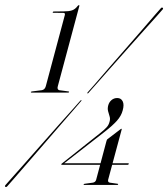

<svg xmlns="http://www.w3.org/2000/svg" viewBox="-36 -731 665 759"><path d="M174.5 -680.5 215.5 -680Q218.5 -680 220 -677.8Q221.5 -675.5 220 -670.5L145 -390Q143 -383 139 -379.2Q135 -375.5 129.5 -374.5L90 -369.5Q86.5 -368.5 86 -367.5Q85.5 -365 88.5 -365H234Q236.5 -365 237 -367.5Q238 -368 235.5 -369.5L198 -374.5Q194 -375.5 192.2 -379.5Q190.5 -383.5 192.5 -390L277.5 -707Q278 -711 276.5 -711Q275 -711 274 -710Q273 -709 271 -707.5Q261 -694 248.5 -690Q236 -686 216 -686L176 -685.5Q175 -685.5 174 -684.8Q173 -684 172.5 -683Q172 -682 172.5 -681.2Q173 -680.5 174.5 -680.5ZM384.5 -172Q385.5 -175 386.2 -177.2Q387 -179.5 389 -181L439.5 -219.5Q441.5 -221 442.2 -221.5Q443 -222 444 -222Q446 -222 445 -219L391.5 -20.5Q390.5 -15.5 392 -12.8Q393.5 -10 398 -9L429 -4.5Q432 -4 431 -2.5Q430.5 0 428 0H297Q294 0 294.5 -2Q295 -4 298.5 -4.5L331.5 -9Q336 -10 339.2 -12.5Q342.5 -15 344 -20ZM362 -206.5Q376.5 -218 385.2 -227.5Q394 -237 397 -249.5Q400.5 -261 397.2 -271Q394 -281 391.2 -291.8Q388.5 -302.5 392 -315Q395.5 -327.5 405 -335.5Q414.5 -343.5 427.5 -343.5Q442.5 -343.5 449 -330.5Q455.5 -317.5 449 -294.5Q443.5 -273 425.8 -253.2Q408 -233.5 377 -209.5L212 -81L212.5 -85.5H471Q472 -85.5 472.8 -84.8Q473.5 -84 473 -82.5Q471.5 -79.5 468.5 -79.5H207.5Q207 -79.5 206.5 -80.2Q206 -81 206.5 -81.5Q206.5 -82.5 206.8 -83.2Q207 -84 208.5 -84.5ZM313.5 -363.5Q312.5 -362 311.8 -361.8Q311 -361.5 309.5 -362Q309 -362.5 309 -363.5Q309 -364.5 310.5 -366Q315 -370.5 337 -396Q359 -421.5 391.2 -458.8Q423.5 -496 459 -536.5Q494.5 -577 525.8 -613.2Q557 -649.5 577.2 -672.8Q597.5 -696 599 -697.5Q601 -700.5 603.2 -701Q605.5 -701.5 607.5 -700Q609 -699 608.5 -696.5Q608 -694 605.5 -692Q604.5 -690.5 584 -667.5Q563.5 -644.5 531.5 -609Q499.5 -573.5 463.8 -533Q428 -492.5 395.2 -455.8Q362.5 -419 340.2 -393.5Q318 -368 313.5 -363.5ZM281.5 -333Q282.5 -334 283.8 -334.8Q285 -335.5 285.5 -334.5Q287 -334 286.2 -332.8Q285.5 -331.5 284 -330.5Q280 -325.5 257.8 -300Q235.5 -274.5 203 -237Q170.5 -199.5 134.8 -158.2Q99 -117 67.5 -80.5Q36 -44 15.2 -20.2Q-5.5 3.5 -7 5Q-8.5 7.5 -11 8Q-13.5 8.5 -15 7.5Q-17 6 -16.2 3.8Q-15.5 1.5 -13 -1Q-11.5 -2.5 9.2 -26Q30 -49.5 62 -85.5Q94 -121.5 130 -162.5Q166 -203.5 199 -240.5Q232 -277.5 254.8 -302.8Q277.5 -328 281.5 -333Z"/></svg>

Font: Fraunces 120pt Light
Style: Italic
Weight: 300
Italic angle: -16°
Version: Version 1.000;[b76b70a41]